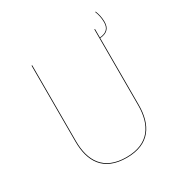

<svg xmlns="http://www.w3.org/2000/svg" viewBox="-177 -895 989 1038"><g transform="rotate(-30 317.5 -375.5)"><path d="M579.9 -686.9C579.9 -716.4 573.6 -739.7 565.6 -759.6L562.1 -758.9C570.1 -738.9 576.1 -715.9 576.1 -686.9C576.1 -648.5 554.9 -630.3 515.3 -626.8V-680.1H511.3V-206.3C511.3 -85.1 459.3 5.2 317.3 5.2C174.5 5.2 123.3 -84.9 123.3 -206.3V-680.1H119.3V-206.1C119.3 -82.8 171.2 9.1 317.3 9.1C461.6 9.1 515.3 -82.8 515.3 -206.1V-623.4C556.4 -626.4 579.8 -646 579.8 -686.9Z"/></g></svg>

Font: Fira Sans Four
Style: Regular
Weight: 100
Designer: Carrois Corporate & Edenspiekermann AG
Foundry: Carrois Corporate GbR & Edenspiekermann AG
Version: Version 4.203;PS 004.203;hotconv 1.0.88;makeotf.lib2.5.64775